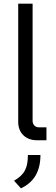

<svg xmlns="http://www.w3.org/2000/svg" viewBox="-20 -770 309 1054"><path d="M183 0H235V-71H194C173 -71 159 -86 159 -107V-750H80V-100C80 -40 121 0 183 0ZM57 222 95 264C167 230 202 170 202 81H133C133 149 117 188 57 222Z"/></svg>

Font: Finlandica
Style: Regular
Weight: 400
Designer: Niklas Ekholm, Juho Hiilivirta, Jaakko Suomalainen
Foundry: Helsinki Type Studio
Version: Version 2.000;Glyphs 3.2 (3202)